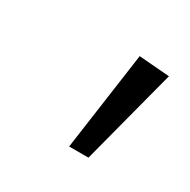

<svg xmlns="http://www.w3.org/2000/svg" viewBox="-57 -811 262 265"><g transform="rotate(30 74.5 -678.5)"><path d="M100.1 -756.8 148.9 -752.9 108.9 -600.1H78.1Z"/></g></svg>

Font: Fira Sans Compressed ExtraLight
Style: Italic
Weight: 250
Width: 3
Italic angle: -8°
Designer: Carrois Corporate & Edenspiekermann AG
Foundry: Carrois Corporate GbR & Edenspiekermann AG
Version: Version 4.203;PS 004.203;hotconv 1.0.88;makeotf.lib2.5.64775